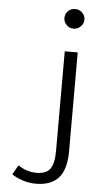

<svg xmlns="http://www.w3.org/2000/svg" viewBox="-61 -748 538 1004"><g transform="rotate(5 207.5 -246.0)"><path d="M240 -659Q240 -680 255 -695Q270 -710 292 -710Q314 -710 329.5 -695Q345 -680 345 -659Q345 -638 329.5 -622.5Q314 -607 292 -607Q270 -607 255 -622.5Q240 -638 240 -659ZM40 180 68 130Q113 161 165 161Q215 161 236 133Q257 105 257 37V-485H325V35Q325 129 285.5 173.5Q246 218 167 218Q132 218 98.5 207.5Q65 197 40 180Z"/></g></svg>

Font: Niramit Light
Style: Regular
Weight: 300
Designer: Katatrad Aksorn Co.,Ltd.
Foundry: Cadson Demak Co.,Ltd.
Version: Version 1.000; ttfautohint (v1.6)